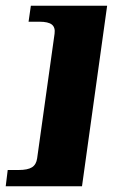

<svg xmlns="http://www.w3.org/2000/svg" viewBox="-27 -554 404 672"><path d="M164 -436Q167 -458 154.5 -468Q142 -478 111 -478H73L81 -534H348L260 98H-7L0 41H38Q70 41 85 31.5Q100 22 103 0Z"/></svg>

Font: Genos Thin
Style: Bold Italic
Weight: 700
Italic angle: -8°
Version: Version 1.010